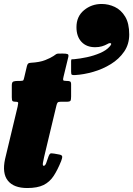

<svg xmlns="http://www.w3.org/2000/svg" viewBox="-26 -928 671 968"><path d="M64.5 -520H75.5Q90 -520 92 -524Q94 -528 96.5 -539L110 -596Q112.5 -604.5 116.2 -607.8Q120 -611 129.5 -611.5Q174.5 -614 202 -625Q229.5 -636 243.5 -645.5Q253 -652.5 257.2 -655Q261.5 -657.5 268 -657.8Q274.5 -658 289.5 -658Q308 -658 314.8 -655.2Q321.5 -652.5 318 -639L294.5 -542Q291 -528.5 292.5 -524.2Q294 -520 308.5 -520H310.5Q321.5 -520 327 -517.5Q332.5 -515 332.5 -503V-442Q332.5 -425 329.2 -420Q326 -415 308.5 -415H279Q268 -415 264.5 -410.8Q261 -406.5 258.5 -396L196.5 -137Q193 -123 190.5 -107.5Q188 -92 194.5 -92Q201.5 -92 206.8 -105.5Q212 -119 218.5 -139Q222.5 -150 226.8 -153.2Q231 -156.5 247.5 -153.5L272.5 -149Q286.5 -146.5 287.5 -139.2Q288.5 -132 282.5 -116.5Q264.5 -71.5 244.5 -41Q224.5 -10.5 193.5 4.8Q162.5 20 111.5 20Q43.5 20 13.8 -17Q-16 -54 -0.5 -126L63 -391Q65.5 -402.5 65.8 -408.8Q66 -415 53.5 -415H52.5Q41.5 -415 37.5 -418.2Q33.5 -421.5 33.5 -437.5V-497.5Q33.5 -514 41.5 -517Q49.5 -520 64.5 -520ZM359.5 -791Q359.5 -845 397.5 -876.5Q435.5 -908 486.5 -908Q521 -908 552.8 -893Q584.5 -878 605 -844.2Q625.5 -810.5 625.5 -754Q625.5 -705 600 -667.8Q574.5 -630.5 533.2 -605Q492 -579.5 444.2 -565.8Q396.5 -552 352 -549.5Q339 -549 335.8 -551.5Q332.5 -554 332.5 -567V-620Q332.5 -629 336 -629Q339.5 -629 347.5 -629.5Q376.5 -632 411.8 -639.5Q447 -647 478.5 -660.5Q510 -674 526.5 -693Q539 -707 532.5 -709.8Q526 -712.5 514.5 -705.5Q503 -699 488 -694.5Q473 -690 453.5 -690Q410 -690 384.8 -717Q359.5 -744 359.5 -791Z"/></svg>

Font: Besley* Condensed Fatface
Style: Italic
Weight: 900
Width: 3
Italic angle: -13°
Designer: Owen Earl
Foundry: indestructible type*
Version: Version 3.000; ttfautohint (v1.8.3)